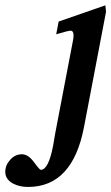

<svg xmlns="http://www.w3.org/2000/svg" viewBox="-126 -491 422 729"><path d="M-19.5 218.8Q-51.8 218.8 -76.2 206.1Q-106 189.9 -106 161.6Q-106 136.2 -87.2 115.5Q-68.4 94.7 -43 94.7Q-19 94.7 2.7 124.3Q24.4 153.8 28.8 153.8Q58.1 153.8 75.7 62Q77.1 54.7 79.6 39.3Q82 23.9 83.5 16.1L150.4 -333.5Q153.3 -347.2 153.3 -356.4Q153.3 -374.5 141.6 -374.5Q133.3 -374.5 87.4 -360.8L96.7 -409.2Q132.3 -421.4 273.9 -470.7Q276.4 -451.2 276.4 -445.3L192.9 -8.3Q149.4 218.8 -19.5 218.8Z"/></svg>

Font: Accordance
Style: Bold-Italic
Weight: 700
Italic angle: -11°
Version: Version 1.2 (build January 31, 2020) Miklal Software Solutio